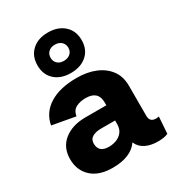

<svg xmlns="http://www.w3.org/2000/svg" viewBox="-192 -915 950 1040"><g transform="rotate(-30 283.0 -395.5)"><path d="M345 -319Q345 -391 267 -391Q232 -391 206.5 -378Q181 -365 175 -330L31 -356Q45 -430 109.5 -470Q174 -510 279 -510Q345 -510 395.5 -489Q446 -468 475 -428.5Q504 -389 504 -331V-143Q504 -104 543 -104Q551 -104 561 -106L554 -2Q531 9 490 9Q446 9 413.5 -7Q381 -23 367 -56Q321 10 207 10Q122 10 75.5 -33Q29 -76 29 -146Q29 -219 80.5 -260Q132 -301 215 -301H345ZM247 -99Q269 -99 291.5 -107Q314 -115 329.5 -134Q345 -153 345 -184V-206H256Q224 -206 203 -194Q182 -182 182 -154Q182 -129 197 -114Q212 -99 247 -99ZM267 -801Q330 -801 368 -766.5Q406 -732 406 -674Q406 -616 368 -582Q330 -548 267 -548Q205 -548 167.5 -582Q130 -616 130 -674Q130 -732 167.5 -766.5Q205 -801 267 -801ZM267 -725Q242 -725 227 -711Q212 -697 212 -674Q212 -652 227 -638Q242 -624 267 -624Q292 -624 307.5 -638Q323 -652 323 -674Q323 -697 307.5 -711Q292 -725 267 -725Z"/></g></svg>

Font: Prodigy Sans
Style: Bold
Weight: 700
Designer: Wei Huang
Foundry: Wei Huang
Version: Version 1.003; ttfautohint (v1.8.3)